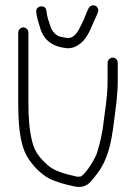

<svg xmlns="http://www.w3.org/2000/svg" viewBox="-20 -810 522 737"><path d="M119 -764 121 -750C124.7 -731.6 130.5 -716.5 135 -700C149.2 -654.7 183.1 -629.9 237 -625C261.6 -623.5 278.1 -634.4 292.5 -646.5C321.1 -670.5 334.6 -718.2 352 -753L356 -764C358 -768.7 357.8 -773.5 355.5 -778.5C347.9 -794.9 326 -792 320 -778L315 -768L306 -745.5C302.7 -737.2 298.7 -728.3 294 -719C283.4 -697.7 270.4 -664 240 -664C228.9 -665.2 214.6 -668.3 205 -671C191.4 -677.8 176.9 -693.5 173 -711L165 -735C163 -741 161.3 -748 160 -756L158 -770C154.9 -794.5 115.9 -788.5 119 -764ZM50 -686V-420C50 -339.5 54.2 -263.3 83 -211C103.1 -176.2 133.9 -144.2 168 -125C196.3 -110.9 233.8 -100.8 268 -94C292.3 -88.6 313.4 -97.2 326 -110.5C332.7 -117.5 341.3 -128 352 -142C393.7 -196.6 407 -258.9 417 -339C424 -396.5 432 -440.7 432 -502V-569C432 -579.6 423.6 -589 413 -589C402.4 -589 393 -579.6 393 -569V-502.5C393 -441 385.2 -401.6 378 -344C373.7 -301.2 364.3 -262.7 353 -225C346.2 -201.9 310.4 -143.8 291 -133C285.7 -131.7 280.3 -131.3 275 -132C232.7 -141.8 189.6 -151.7 162 -177C135.8 -201 112.2 -226.6 103 -269C91.7 -314.3 89 -363.2 89 -420V-686C89 -695.5 79.1 -705 69.5 -705C59.9 -705 50 -695.5 50 -686Z"/></svg>

Font: Just Breathe
Style: Regular
Weight: 400
Foundry: Cannot Into Space Fonts
Version: Version 0.72